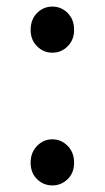

<svg xmlns="http://www.w3.org/2000/svg" viewBox="-20 -550 318 583"><path d="M139 -390Q112 -390 92.5 -409.5Q73 -429 73 -459Q73 -491 92.5 -510.5Q112 -530 139 -530Q166 -530 185.5 -510.5Q205 -491 205 -459Q205 -429 185.5 -409.5Q166 -390 139 -390ZM139 13Q112 13 92.5 -6Q73 -25 73 -56Q73 -87 92.5 -107Q112 -127 139 -127Q166 -127 185.5 -107Q205 -87 205 -56Q205 -25 185.5 -6Q166 13 139 13Z"/></svg>

Font: Noto Sans CJK KR Regular (TTF)
Style: Regular
Weight: 400
Designer: Ryoko NISHIZUKA 西塚涼子 (kana & ideographs); Paul D. Hunt (Latin, Greek & Cyrillic); Wenlong ZHANG 张文龙 (bopomofo); Sandoll 
Foundry: Adobe Systems Incorporated
Version: Version 1.004;PS 1.004;hotconv 1.0.82;makeotf.lib2.5.63406